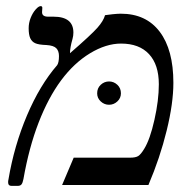

<svg xmlns="http://www.w3.org/2000/svg" viewBox="-20 -608 633 631"><path d="M407.2 -89.8Q425.8 -89.8 434.3 -95.2Q442.9 -100.6 454.1 -119.1Q473.1 -149.9 487.5 -214.1Q502 -278.3 502 -331.1Q502 -395.5 469.7 -430.2Q437.5 -464.8 377.9 -464.8Q328.6 -464.8 275.9 -432.9Q223.1 -400.9 180.9 -344Q138.7 -287.1 106.9 -205.1Q75.2 -123 57.1 -20Q54.7 -7.3 50.8 -2.2Q46.9 2.9 38.1 2.9H18.1Q6.8 2.9 6.8 -7.8V-12.7L7.8 -18.1Q26.4 -128.9 68.6 -228.5Q110.8 -328.1 168 -394Q173.8 -402.8 173.8 -423.8Q173.8 -440.4 165 -449.5Q156.2 -458.5 132.8 -460Q106.4 -460.9 95.5 -466.1Q84.5 -471.2 79.3 -482.7Q74.2 -494.1 74.2 -515.1Q74.2 -532.7 80.8 -549.3Q87.4 -565.9 97.2 -576.9Q106.9 -587.9 113.8 -587.9Q119.1 -587.9 119.1 -582L118.2 -567.9Q118.2 -553.2 138.2 -553.2H155.8Q221.2 -553.2 221.2 -501Q221.2 -490.2 218.3 -480Q210 -451.2 210 -433.1Q279.8 -493.7 300 -516.6Q320.3 -539.6 325.2 -558.1Q330.1 -558.6 336.7 -559.6Q343.3 -560.5 350.6 -561.3Q357.9 -562 364.7 -562.5Q371.6 -563 377 -563Q460 -563 504.9 -503.7Q549.8 -444.3 549.8 -335.9Q549.8 -268.6 527.8 -179Q505.9 -89.4 467.8 0H184.1L222.2 -89.8ZM299.3 -301.3Q299.3 -318.4 311 -329.3Q322.8 -340.3 338.4 -340.3Q354 -340.3 365.7 -329.3Q377.4 -318.4 377.4 -301.3Q377.4 -285.6 365.7 -274.7Q354 -263.7 338.4 -263.7Q322.8 -263.7 311 -274.7Q299.3 -285.6 299.3 -301.3Z"/></svg>

Font: Liberation Serif
Style: Italic
Weight: 400
Italic angle: -16.333°
Designer: Steve Matteson
Foundry: Ascender Corporation
Version: Version 2.1.5